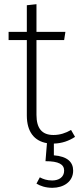

<svg xmlns="http://www.w3.org/2000/svg" viewBox="-20 -674 378 916"><path d="M237 67V11C276 10 309 -2 338 -21L319 -54C293 -39 266 -30 235 -30C180 -30 154 -62 154 -126V-483H286L292 -522H154V-654L108 -649V-522H21V-483H108V-123C108 -45 144 -1 204 9L197 95C260 95 286 110 286 140C286 172 260 187 229 187C203 187 185 180 170 172L154 202C172 213 197 222 230 222C283 222 329 193 329 140C329 99 301 72 237 67Z"/></svg>

Font: Fira Sans ExtraLight
Style: Regular
Weight: 200
Designer: bBox Type GmbH & Carrois Corporate GbR & Edenspiekermann AG
Foundry: bBox Type GmbH & Carrois Corporate GbR & Edenspiekermann AG
Version: Version 4.300;PS 004.300;hotconv 1.0.88;makeotf.lib2.5.64775